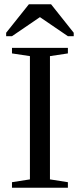

<svg xmlns="http://www.w3.org/2000/svg" viewBox="-20 -879 373 899"><path d="M213.9 -39.1 297.9 -25.9V0H36.1V-25.9L120.1 -39.1V-616.2L36.1 -628.9V-654.8H297.9V-628.9L213.9 -616.2ZM8.8 -709.5V-725.6L115.2 -858.9H219.2L325.2 -725.6V-709.5H297.9L167 -798.8L36.1 -709.5Z"/></svg>

Font: Times New Roman
Style: Regular
Weight: 400
Designer: Steve Matteson
Foundry: Ascender Corporation
Version: Version 2.00.3